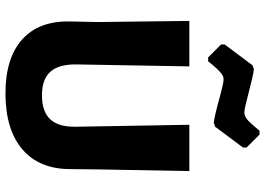

<svg xmlns="http://www.w3.org/2000/svg" viewBox="-150 -784 945 684"><g transform="rotate(90 322.0 -442.5)"><path d="M460 -895 506 -849V-836L432 -737L418 -732Q393 -735 335 -751Q277 -767 264 -767Q257 -767 251 -764.5Q245 -762 237.5 -755Q230 -748 226 -744Q222 -740 212 -728Q202 -716 199 -712H185L139 -758V-771L213 -870L227 -875Q252 -872 310 -856.5Q368 -841 381 -841Q386 -841 390.5 -842.5Q395 -844 400 -847Q405 -850 408.5 -853Q412 -856 417.5 -862Q423 -868 426.5 -872Q430 -876 436.5 -883.5Q443 -891 446 -895ZM590 -645 584 -318 583 -225Q584 -112 513.5 -51Q443 10 313 10Q187 10 120.5 -50Q54 -110 57 -222L59 -320L55 -645H217L210 -244Q209 -180 236 -150Q263 -120 320 -120Q378 -120 405.5 -149.5Q433 -179 432 -240L425 -645Z"/></g></svg>

Font: Alegreya Sans SC ExtraBold
Style: Regular
Weight: 800
Designer: Juan Pablo del Peral
Foundry: Huerta Tipografica
Version: Version 2.007